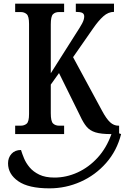

<svg xmlns="http://www.w3.org/2000/svg" viewBox="-20 -734 683 1051"><path d="M63 0V-46H93Q113 -46 126 -57Q139 -68 139 -110V-603Q139 -645 126 -656.5Q113 -668 94 -668H63V-714H331V-668H303Q282 -668 270 -656Q258 -644 258 -600V-333L393 -546Q418 -584 429.5 -605.5Q441 -627 441 -644Q441 -658 430.5 -663.5Q420 -669 395 -669V-714H604V-669Q573 -669 546 -645Q519 -621 490 -579L380 -421L539 -127Q562 -84 582.5 -65Q603 -46 628 -46H632V-4L643 0Q620 91 561 158Q502 225 421 261Q340 297 251 297Q136 297 80 258Q24 219 24 160Q24 129 43 108Q62 87 95 87Q101 107 111.5 132.5Q122 158 142 182Q162 206 195 222Q228 238 278 238Q343 238 404.5 210Q466 182 514.5 129Q563 76 590 0H587Q533 0 502.5 -9.5Q472 -19 454 -40.5Q436 -62 419 -99L303 -334L258 -271V-114Q258 -70 270.5 -58Q283 -46 304 -46H331V0Z"/></svg>

Font: Noto Serif ExtraCondensed SemiBold
Style: Regular
Weight: 600
Width: 2
Designer: Monotype Design Team
Foundry: Monotype Imaging Inc.
Version: Version 2.015; ttfautohint (v1.8.4.7-5d5b)